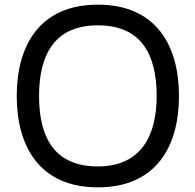

<svg xmlns="http://www.w3.org/2000/svg" viewBox="-20 -792 840 826"><path d="M401 14C653 14 750 -164 750 -379C750 -594 653 -772 401 -772C149 -772 52 -594 52 -379C52 -164 149 14 401 14ZM148 -379C148 -560 217 -683 401 -683C586 -683 654 -560 654 -379C654 -207 586 -76 401 -76C217 -76 148 -197 148 -379Z"/></svg>

Font: Hibana 45 SubMedium
Style: Regular
Weight: 500
Width: 6
Designer: pygmalion
Foundry: ybstudio
Version: Version 2021.007;FEAKit 1.0